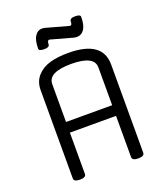

<svg xmlns="http://www.w3.org/2000/svg" viewBox="-169 -1067 1021 1185"><g transform="rotate(-20 341.5 -474.0)"><path d="M573 -597V-18Q573 5 533 5Q493 5 493 -18V-289H190V-18Q190 5 150 5Q110 5 110 -18V-597Q110 -653 143 -689.5Q176 -726 227 -740.5Q278 -755 347 -755Q573 -755 573 -597ZM190 -607V-359H493V-607Q493 -685 341.5 -685Q190 -685 190 -607ZM271 -871 266 -872Q253 -872 253 -847Q253 -827 218 -827Q183 -827 183 -843Q183 -898 201 -925Q219 -952 248 -952Q255 -952 271 -948L412 -909Q414 -908 418 -908Q430 -908 430 -933Q430 -953 465 -953Q500 -953 500 -937Q500 -883 482 -856Q464 -829 434 -829Q424 -829 412 -832Z"/></g></svg>

Font: Offside
Style: Regular
Weight: 400
Designer: Eduardo Rodriguez Tunni
Foundry: Eduardo Rodriguez Tunni
Version: Version 1.001